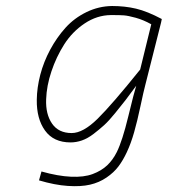

<svg xmlns="http://www.w3.org/2000/svg" viewBox="-20 -463 640 642"><path d="M355 -442.9Q397.5 -442.9 434.8 -434.1Q472.2 -425.3 521 -399.4L518.6 -387.7L465.8 -178.7Q460.4 -158.7 449.7 -108.2Q439 -57.6 428.5 -20.8Q418 16.1 404.3 45.4Q391.6 72.8 376.2 93.3Q360.8 113.8 336.2 130.6Q311.5 147.5 281 154.5Q250.5 161.6 206.8 158.7Q163.1 155.8 110.4 140.1L118.7 110.4Q173.8 126 217.3 127.9Q260.7 129.9 290 118.9Q319.3 107.9 338.4 89.8Q357.4 71.8 370.6 45.4Q389.2 7.8 408.7 -72.8Q428.2 -153.3 435.5 -176.3Q413.1 -145.5 399.7 -128.2Q386.2 -110.8 365.2 -85Q344.2 -59.1 328.4 -44.7Q312.5 -30.3 292.7 -15.1Q272.9 0 253.9 6.6Q234.9 13.2 215.8 13.2Q159.2 13.2 130.6 -26.4Q102.1 -65.9 103 -129.4Q103.5 -169.9 114.7 -213.1Q126 -256.3 147.9 -297.1Q169.9 -337.9 199.2 -370.4Q228.5 -402.8 269.3 -422.6Q310.1 -442.4 355 -442.9ZM485.8 -381.8Q459.5 -396.5 433.8 -403.6Q408.2 -410.6 394.5 -411.6Q380.9 -412.6 357.4 -412.6Q353 -412.6 350.6 -412.6Q304.2 -412.1 262.9 -384.5Q221.7 -356.9 194.8 -314.7Q168 -272.5 151.9 -224.1Q135.7 -175.8 134.3 -130.9Q132.3 -81.1 154.1 -49.6Q175.8 -18.1 219.7 -18.1Q257.8 -18.1 306.4 -65.9Q355 -113.8 448.7 -230.5Z"/></svg>

Font: Compagnon Light Italic
Style: Regular
Weight: 400
Italic angle: -12°
Designer: Valentin Papon
Foundry: Velvetyne Type Foundry
Version: Version 1.000;PS 001.000;hotconv 1.0.88;makeotf.lib2.5.64775